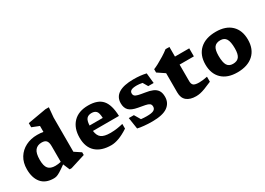

<svg xmlns="http://www.w3.org/2000/svg" viewBox="-8 -1500 3130 2268"><g transform="rotate(-30 1557.0 -366.0)"><path d="M710 -50.5 508 13H481L443.5 -76Q386.5 -35 354.8 -16Q323 3 304.2 8Q285.5 13 267.5 13Q155.5 13 99.5 -54.5Q43.5 -122 43.5 -239Q43.5 -330 84 -395.5Q124.5 -461 194 -496.2Q263.5 -531.5 350.5 -531.5Q398 -531.5 434 -524.5V-606Q428 -608 410 -615.2Q392 -622.5 371 -630.8Q350 -639 336 -644.5V-701L588 -745H635L623 -612V-145Q629 -141 645.8 -129.8Q662.5 -118.5 681 -106.5Q699.5 -94.5 710 -87.5ZM434 -329.5Q434 -380.5 415.5 -403.8Q397 -427 352 -427Q293.5 -427 262.2 -388.8Q231 -350.5 231 -260.5Q231 -176 261 -141.2Q291 -106.5 356.5 -106.5Q393 -106.5 434 -116Z M1046 -531.5Q1177 -531.5 1236.5 -463.2Q1296 -395 1301 -242H946Q955 -172 994 -145Q1033 -118 1112.5 -118Q1164.5 -118 1206.8 -124.5Q1249 -131 1288 -140.5V-76.5Q1214 -28.5 1156.2 -7.8Q1098.5 13 1052 13Q917.5 13 843.2 -54.2Q769 -121.5 769 -251Q769 -380.5 841 -456Q913 -531.5 1046 -531.5ZM1036.5 -434Q992.5 -434 969.5 -408.8Q946.5 -383.5 943.5 -317.5H1123.5Q1121 -388.5 1099.2 -411.2Q1077.5 -434 1036.5 -434Z M1664 -531.5Q1713.5 -531.5 1754.2 -527.2Q1795 -523 1836 -513.5L1850.5 -374H1776.5L1737.5 -440.5Q1694 -449 1663 -449Q1610.5 -449 1587 -436.2Q1563.5 -423.5 1563.5 -397.5Q1563.5 -375.5 1576.2 -363Q1589 -350.5 1620.2 -342.8Q1651.5 -335 1707.5 -326.5Q1763.5 -318.5 1803.5 -301.8Q1843.5 -285 1864.8 -253Q1886 -221 1886 -166.5Q1886 -82.5 1820 -35Q1754 12.5 1608 12.5Q1554 12.5 1500 7.2Q1446 2 1412.5 -6.5L1388.5 -162H1458L1507 -79Q1546.5 -74.5 1585.5 -74.5Q1653 -74.5 1679.8 -89.8Q1706.5 -105 1706.5 -136Q1706.5 -164 1688.8 -177Q1671 -190 1635 -196.8Q1599 -203.5 1543.5 -213.5Q1461 -228.5 1427.2 -263Q1393.5 -297.5 1393.5 -360.5Q1393.5 -445.5 1462.2 -488.5Q1531 -531.5 1664 -531.5Z M2224.5 -183.5Q2224.5 -142 2245.5 -126Q2266.5 -110 2321 -110Q2344.5 -110 2372.2 -113.2Q2400 -116.5 2433 -123.5V-55Q2372 -28 2332.5 -13.2Q2293 1.5 2264.8 7.2Q2236.5 13 2208.5 13Q2126.5 13 2081.2 -24.5Q2036 -62 2036 -137V-400.5L1937 -467V-512Q1961.5 -521 2003.2 -543.2Q2045 -565.5 2090.5 -593.8Q2136 -622 2171.5 -650H2224.5V-518.5H2419V-409H2224.5Z M2772 13Q2637.5 13 2563 -58.5Q2488.5 -130 2488.5 -257Q2488.5 -386 2567.5 -458.8Q2646.5 -531.5 2788 -531.5Q2922.5 -531.5 2997 -460Q3071.5 -388.5 3071.5 -261.5Q3071.5 -132 2992.5 -59.5Q2913.5 13 2772 13ZM2776.5 -100.5Q2833.5 -100.5 2859.8 -134.8Q2886 -169 2886 -249Q2886 -339 2862 -378.5Q2838 -418 2783.5 -418Q2726.5 -418 2700.5 -383.8Q2674.5 -349.5 2674.5 -269.5Q2674.5 -179.5 2698.2 -140Q2722 -100.5 2776.5 -100.5Z"/></g></svg>

Font: Newsreader Caption
Style: Bold
Weight: 700
Designer: Hugues Gentile
Foundry: Production Type
Version: Version 1.001